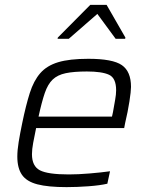

<svg xmlns="http://www.w3.org/2000/svg" viewBox="-20 -759 607 787"><path d="M253 8Q177 8 133 -3.5Q89 -15 70 -42.5Q51 -70 51 -117Q51 -143 56.5 -177Q62 -211 71 -254Q86 -327 102 -377.5Q118 -428 145 -459Q172 -490 218.5 -504Q265 -518 342 -518Q442 -518 479.5 -492Q517 -466 517 -403Q517 -385 510.5 -343Q504 -301 493 -255L489 -234H128Q121 -200 116 -173.5Q111 -147 111 -127Q111 -78 143.5 -61Q176 -44 262 -44Q300 -44 347.5 -48Q395 -52 431 -57L420 -6Q390 1 343 4.5Q296 8 253 8ZM138 -281H439L443 -299Q448 -328 452 -350Q456 -372 456 -389Q456 -439 427 -452.5Q398 -466 336 -466Q283 -466 249.5 -459Q216 -452 196 -433Q176 -414 163.5 -377.5Q151 -341 138 -281ZM216 -600 217 -605 350 -739H417L494 -605L493 -600H454L379 -702L262 -600Z"/></svg>

Font: Saira Light
Style: Italic
Weight: 300
Italic angle: -12°
Designer: Hector Gatti with collaboration of the Omnibus-Type team
Foundry: Omnibus-Type
Version: Version 1.100; ttfautohint (v1.8.3)